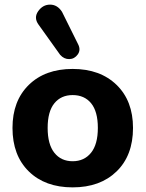

<svg xmlns="http://www.w3.org/2000/svg" viewBox="-20 -799 629 830"><path d="M240 -562 147 -692Q125 -722 145 -750.5Q165 -779 196.5 -779Q228 -779 248 -748L318 -607Q330 -583 316 -563.5Q302 -544 279.5 -543.5Q257 -543 240 -562ZM34 -246Q34 -363 104.5 -432Q175 -501 294 -501Q413 -501 484 -432Q555 -363 555 -246Q555 -127 484 -58Q413 11 294 11Q175 11 104.5 -58Q34 -127 34 -246ZM294 -388Q244 -388 215 -352.5Q186 -317 186 -246Q186 -175 215 -138.5Q244 -102 294 -102Q344 -102 373.5 -138.5Q403 -175 403 -246Q403 -317 374 -352.5Q345 -388 294 -388Z"/></svg>

Font: Nunito ExtraBold
Style: Regular
Weight: 800
Designer: Vernon Adams
Foundry: Vernon Adams
Version: Version 3.602